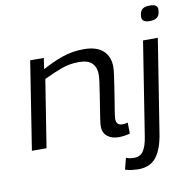

<svg xmlns="http://www.w3.org/2000/svg" viewBox="-99 -833 1143 1151"><g transform="rotate(-10 472.5 -257.5)"><path d="M125 -536H208L198 -469Q262 -504 322.5 -525Q383 -546 452 -546Q530 -546 569.5 -510Q609 -474 609 -411Q609 -395 604.5 -362.5Q600 -330 594 -290Q588 -250 581.5 -211Q575 -172 570.5 -142.5Q566 -113 566 -101Q566 -62 603 -62Q621 -62 636 -67L637 0Q622 5 603 7.5Q584 10 568 10Q527 10 500 -11Q473 -32 473 -73Q473 -87 477.5 -117Q482 -147 488 -185Q494 -223 500 -261.5Q506 -300 510.5 -332Q515 -364 515 -382Q515 -424 490.5 -449.5Q466 -475 410 -475Q353 -475 303 -456.5Q253 -438 195 -410L130 0H41ZM888 -735Q936 -735 935 -703Q934 -668 917.5 -655.5Q901 -643 872 -643Q825 -643 825 -676Q826 -708 840.5 -721.5Q855 -735 888 -735ZM902 -536 812 32Q798 123 761 171.5Q724 220 650 220Q637 220 613.5 217.5Q590 215 571 208L589 139Q603 145 615.5 146.5Q628 148 637 148Q676 148 695 118.5Q714 89 722 35L812 -536Z"/></g></svg>

Font: Georama Extended
Style: Italic
Weight: 400
Width: 7
Italic angle: -9°
Designer: Jean-Baptiste Levee
Foundry: Production Type
Version: Version 1.000